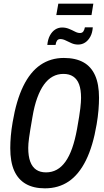

<svg xmlns="http://www.w3.org/2000/svg" viewBox="-20 -1015 568 1047"><path d="M225 12Q163 12 121 -12Q79 -36 57.5 -84Q36 -132 36 -207Q36 -238 39 -273.5Q42 -309 49 -349Q69 -468 107 -545.5Q145 -623 200.5 -661Q256 -699 328 -699Q392 -699 434.5 -675.5Q477 -652 498.5 -604Q520 -556 520 -482Q520 -451 517 -414.5Q514 -378 507 -337Q487 -218 448.5 -140.5Q410 -63 354.5 -25.5Q299 12 225 12ZM231 -75Q263 -75 289.5 -89.5Q316 -104 337 -133.5Q358 -163 373.5 -207Q389 -251 400 -311Q407 -351 411.5 -378.5Q416 -406 418 -424.5Q420 -443 421 -456.5Q422 -470 422 -481Q422 -526 411.5 -554.5Q401 -583 379.5 -597.5Q358 -612 326 -612Q294 -612 267.5 -597.5Q241 -583 220 -554Q199 -525 183 -481Q167 -437 157 -377Q150 -337 145.5 -309.5Q141 -282 138.5 -263.5Q136 -245 135 -232Q134 -219 134 -208Q134 -163 145 -133.5Q156 -104 177.5 -89.5Q199 -75 231 -75ZM238 -770Q241 -801 252.5 -822Q264 -843 281 -854Q298 -865 319 -865Q338 -865 355.5 -858Q373 -851 388 -843Q403 -835 416 -835Q428 -835 434 -843Q440 -851 443 -866H486Q484 -836 472.5 -815Q461 -794 444 -783Q427 -772 406 -772Q387 -772 370 -779.5Q353 -787 338 -794.5Q323 -802 309 -802Q297 -802 291 -793.5Q285 -785 283 -770ZM287 -933 298 -995H489L479 -933Z"/></svg>

Font: Archivo ExtraCondensed Medium
Style: Italic
Weight: 500
Width: 2
Italic angle: -10°
Designer: Hector Gatti
Foundry: Omnibus-Type
Version: Version 2.001